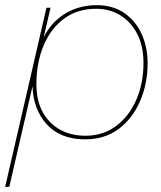

<svg xmlns="http://www.w3.org/2000/svg" viewBox="-53 -530 625 744"><path d="M-33 194 127 -500H143L116 -385Q146 -445 200 -477.5Q254 -510 321 -510Q384 -510 428 -480Q472 -450 495.5 -399Q519 -348 519 -285Q519 -206 490 -138.5Q461 -71 407 -30.5Q353 10 277 10Q182 10 129 -47.5Q76 -105 73 -196L-17 194ZM278 -4Q346 -4 396.5 -41.5Q447 -79 475 -143Q503 -207 503 -286Q503 -351 479 -398Q455 -445 413.5 -470.5Q372 -496 320 -496Q247 -496 195 -457.5Q143 -419 115.5 -352.5Q88 -286 88 -203Q88 -111 140.5 -57.5Q193 -4 278 -4Z"/></svg>

Font: Prodigy Sans Thin
Style: Italic
Weight: 100
Italic angle: -13°
Designer: Wei Huang
Foundry: Wei Huang
Version: Version 1.003; ttfautohint (v1.8.3)